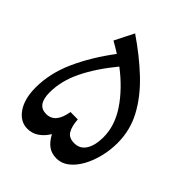

<svg xmlns="http://www.w3.org/2000/svg" viewBox="-218 -919 1059 1059"><g transform="rotate(45 311.0 -389.5)"><path d="M219.7 -786.6Q324.2 -715.3 405.3 -638.7Q486.3 -562 532.7 -476.1Q579.1 -390.1 579.1 -291Q579.1 -234.9 565.9 -181.4Q552.7 -127.9 528.6 -85Q504.4 -42 471.9 -16.8Q439.5 8.3 400.4 8.3Q362.8 8.3 336.2 -10.5Q309.6 -29.3 288.1 -69.3Q267.1 -34.7 237.8 -14.4Q208.5 5.9 170.9 5.9Q115.7 5.9 79.1 -46.6Q42.5 -99.1 42.5 -187.5Q42.5 -298.3 92.3 -409.4Q142.1 -520.5 228.5 -635.3Q210 -647 192.9 -657.2Q175.8 -667.5 163.1 -674.3ZM287.6 -595.7Q205.6 -496.1 160.9 -404.5Q116.2 -313 116.2 -222.7Q116.2 -125 187 -125Q258.3 -125 274.4 -228L331.5 -227.5Q335 -176.3 351.8 -148.4Q368.7 -120.6 410.2 -120.6Q455.1 -120.6 478.3 -157.7Q501.5 -194.8 501.5 -258.8Q501.5 -348.1 443.8 -434.1Q386.2 -520 287.6 -595.7Z"/></g></svg>

Font: Pinar-DS3-FD SemiBold
Style: Regular
Weight: 600
Designer: Amin Abedi
Version: Version 3.000